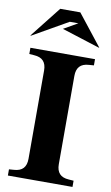

<svg xmlns="http://www.w3.org/2000/svg" viewBox="-101 -985 597 1036"><g transform="rotate(10 197.0 -467.5)"><path d="M280 -108Q280 -74 296.5 -56Q313 -38 347 -36L374 -34V0H20V-34L47 -36Q81 -38 97.5 -56Q114 -74 114 -108V-592Q114 -626 97.5 -644Q81 -662 47 -664L20 -666V-700H374V-666L347 -664Q313 -662 296.5 -644Q280 -626 280 -592ZM12 -765H8L142 -935H252L386 -765H382L175 -831L252 -875H205Z"/></g></svg>

Font: Redaction
Style: Bold
Weight: 700
Designer: Jeremy Mickel / Forest Young
Foundry: MCKL
Version: Version 2.001; Redaction Bold